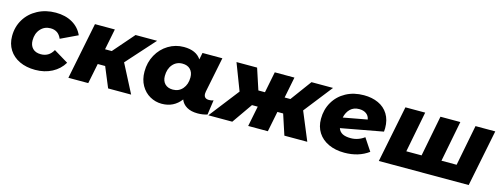

<svg xmlns="http://www.w3.org/2000/svg" viewBox="-19 -1157 4609 1773"><g transform="rotate(15 2285.5 -271.0)"><path d="M24 -238Q24 -327 67 -398Q110 -469 187 -510Q264 -551 360 -551Q452 -551 519 -512.5Q586 -474 617 -404L455 -327Q425 -399 350 -399Q292 -399 254.5 -357Q217 -315 217 -249Q217 -201 244.5 -172.5Q272 -144 323 -144Q361 -144 390 -161Q419 -178 440 -215L579 -131Q540 -65 469.5 -28Q399 9 310 9Q224 9 159.5 -21.5Q95 -52 59.5 -108Q24 -164 24 -238Z M1086 -271 1226 0H1006L926 -193H855L816 0H626L735 -542H925L885 -342H949L1123 -542H1329Z M1975 -146 1955 -5Q1912 9 1863 9Q1800 9 1759 -15Q1718 -39 1702 -81Q1634 9 1519 9Q1459 9 1406.5 -20.5Q1354 -50 1322 -106Q1290 -162 1290 -238Q1290 -326 1329.5 -397.5Q1369 -469 1436.5 -510Q1504 -551 1584 -551Q1702 -551 1750 -477L1763 -542H1953L1885 -205Q1883 -191 1883 -185Q1883 -138 1933 -138Q1959 -138 1975 -146ZM1714 -295Q1714 -343 1686.5 -371Q1659 -399 1611 -399Q1554 -399 1518 -357Q1482 -315 1482 -247Q1482 -199 1509.5 -171.5Q1537 -144 1585 -144Q1642 -144 1678 -186Q1714 -228 1714 -295Z M2798 -270 2910 0H2691L2627 -195H2572L2533 0H2345L2384 -195H2329L2193 0H1964L2186 -286L2088 -542H2285L2351 -341H2414L2454 -542H2642L2602 -341H2657L2805 -542H3011Z M3572 -308Q3572 -298 3570 -274L3168 -200Q3179 -167 3208.5 -151.5Q3238 -136 3288 -136Q3323 -136 3356.5 -147.5Q3390 -159 3417 -180L3496 -61Q3401 9 3265 9Q3179 9 3113.5 -21.5Q3048 -52 3012.5 -107.5Q2977 -163 2977 -238Q2977 -327 3018.5 -398.5Q3060 -470 3134.5 -510.5Q3209 -551 3306 -551Q3383 -551 3443.5 -523.5Q3504 -496 3538 -441Q3572 -386 3572 -308ZM3168 -301 3396 -343Q3390 -378 3363.5 -397Q3337 -416 3296 -416Q3244 -416 3211.5 -384.5Q3179 -353 3168 -301Z M4562 -542 4453 0H3594L3703 -542H3892L3816 -152H3962L4038 -542H4228L4152 -152H4297L4373 -542Z"/></g></svg>

Font: Montserrat Alternates ExtraBold
Style: Italic
Weight: 800
Italic angle: -11.3°
Designer: Julieta Ulanovsky
Foundry: Julieta Ulanovsky
Version: Version 7.200